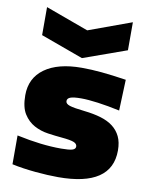

<svg xmlns="http://www.w3.org/2000/svg" viewBox="-91 -888 755 965"><g transform="rotate(10 286.5 -405.0)"><path d="M70 -821 289 -741 508 -821V-678L287 -599L70 -678ZM273 11Q248 11 218 9.5Q188 8 156.5 5Q125 2 94 -2.5Q63 -7 36 -13V-160Q102 -146 157 -139.5Q212 -133 263 -133Q303 -133 319.5 -138Q336 -143 336 -156Q336 -170 319 -177Q302 -184 257 -188Q223 -191 185 -196.5Q147 -202 114.5 -219.5Q82 -237 60.5 -271Q39 -305 39 -366Q39 -454 106.5 -502.5Q174 -551 295 -551Q344 -551 397 -546Q450 -541 523 -530L517 -372Q457 -385 405.5 -392Q354 -399 319 -399Q281 -399 264.5 -393Q248 -387 248 -373Q248 -359 269.5 -352Q291 -345 347 -339Q393 -334 430 -323Q467 -312 492.5 -292.5Q518 -273 532 -244Q546 -215 546 -173Q546 11 273 11Z"/></g></svg>

Font: Plata Sans Black
Style: Regular
Weight: 900
Designer: Pablo Impallari, Andres Torresi, & Cristiano Sobral
Foundry: Pablo Impallari, Andres Torresi, & Cristiano Sobral
Version: Version 1.00;December 28, 2019;FontCreator 12.0.0.2547 64-bi